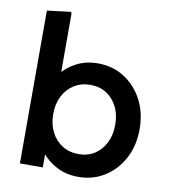

<svg xmlns="http://www.w3.org/2000/svg" viewBox="-83 -806 791 891"><g transform="rotate(10 312.0 -360.0)"><path d="M345 14.7Q289.3 14.7 245 -7.8Q200.7 -30.3 171.3 -67Q142 -103.7 129.7 -146V-358Q142 -401.3 171.3 -437.8Q200.7 -474.3 245 -497.2Q289.3 -520 345 -520Q414 -520 468.7 -485.7Q523.3 -451.3 555.5 -391Q587.7 -330.7 587.7 -252Q587.7 -174 555.5 -114Q523.3 -54 468.7 -19.7Q414 14.7 345 14.7ZM68.3 0V-720L180.3 -733.7L183.3 -725.7V-349L152 -252.7L176 -156.3V0ZM328 -89.7Q371.3 -89.7 403.7 -110.3Q436 -131 454.3 -167.8Q472.7 -204.7 472.7 -252.7Q472.7 -301.3 454.3 -337.8Q436 -374.3 403.7 -395Q371.3 -415.7 328 -415.7Q285 -415.7 251.7 -395Q218.3 -374.3 199.5 -337.8Q180.7 -301.3 180.7 -252.7Q180.7 -204.7 199.5 -167.8Q218.3 -131 251.7 -110.3Q285 -89.7 328 -89.7Z"/></g></svg>

Font: Fustat
Style: Regular
Weight: 400
Designer: Mohamed Gaber, Khaled Hosny, Laura Garcia Mut
Foundry: Kief Type Foundry, Alif Type Foundry, Hard Type Foundry
Version: Version 1.007